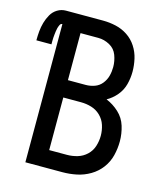

<svg xmlns="http://www.w3.org/2000/svg" viewBox="-151 -817 762 899"><g transform="rotate(15 229.5 -367.5)"><path d="M57 0H236Q271 0 305 -7Q339 -14 369.5 -32Q400 -50 421 -78Q442 -106 450.5 -140Q459 -174 459 -209Q459 -246 448 -282Q437 -318 409.5 -343.5Q382 -369 348 -383Q375 -398 395.5 -422.5Q416 -447 424 -477.5Q432 -508 432 -539Q432 -570 425 -601Q418 -632 400.5 -659Q383 -686 356.5 -703.5Q330 -721 299 -728Q268 -735 236 -735H57Q35 -735 16 -723.5Q-3 -712 -14 -692.5Q-25 -673 -31 -652Q-37 -631 -39 -609Q-41 -587 -41 -565H32Q32 -573 32 -581Q32 -589 32.5 -597.5Q33 -606 34 -614Q35 -622 36 -630Q37 -638 39 -645.5Q41 -653 45 -661.5Q49 -670 57 -670ZM150 -423V-651H236Q265 -651 291.5 -636.5Q318 -622 328.5 -594Q339 -566 339 -537Q339 -515 333.5 -494Q328 -473 314 -455.5Q300 -438 279 -430.5Q258 -423 236 -423ZM236 -84H150V-339H236Q262 -339 287 -331.5Q312 -324 331 -305.5Q350 -287 358 -262Q366 -237 366 -211Q366 -185 358 -160Q350 -135 331 -117Q312 -99 287 -91.5Q262 -84 236 -84Z"/></g></svg>

Font: Iosevka SS08 Medium
Style: Regular
Weight: 500
Monospace: yes
Designer: Belleve Invis
Foundry: Belleve Invis
Version: Version 3.4.3; ttfautohint (v1.8.3)